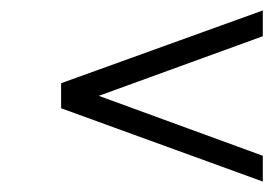

<svg xmlns="http://www.w3.org/2000/svg" viewBox="-20 -424 528 371"><path d="M170.9 -238.8 487.8 -123V-73.2L98.1 -214.8V-263.2L487.8 -403.8V-354Z"/></svg>

Font: Linear Smooth
Style: Regular
Weight: 400
Designer: Philipp H. Poll, Flanker
Foundry: Philipp H. Poll, reworked by Flanker
Version: Version 1.061 | FøM Fix